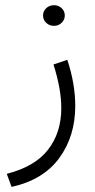

<svg xmlns="http://www.w3.org/2000/svg" viewBox="-20 -465 368 745"><path d="M147 -404.8Q147 -421.4 159.2 -433.1Q171.4 -444.8 189.5 -444.8Q207 -444.8 219.2 -433.3Q231.4 -421.9 231.4 -404.8Q231.4 -388.2 219.2 -376.5Q207 -364.7 189.5 -364.7Q171.4 -364.7 159.2 -376.5Q147 -388.2 147 -404.8ZM24.9 260.3 6.3 209.5Q115.7 181.6 166.7 115.5Q217.8 49.3 217.8 -44.9Q217.8 -84 210 -126.5Q202.1 -168.9 187.5 -214.8L241.2 -232.9Q272 -140.1 272 -53.7Q272 63 210.2 147.9Q148.4 232.9 24.9 260.3Z"/></svg>

Font: Vazirmatn RD ExtraLight
Style: Regular
Weight: 200
Designer: Saber Rastikerdar
Foundry: Saber Rastikerdar
Version: Version 32.102